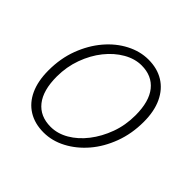

<svg xmlns="http://www.w3.org/2000/svg" viewBox="-133 -625 769 769"><g transform="rotate(45 252.0 -240.0)"><path d="M206 12Q156 12 119.5 -10.5Q83 -33 63.5 -75.5Q44 -118 44 -178Q44 -246 65.5 -303Q87 -360 123 -402.5Q159 -445 204.5 -468.5Q250 -492 297 -492Q347 -492 383.5 -469.5Q420 -447 440 -404.5Q460 -362 460 -302Q460 -235 438.5 -177.5Q417 -120 381 -78Q345 -36 299.5 -12Q254 12 206 12ZM210 -24Q249 -24 286 -45.5Q323 -67 352.5 -105Q382 -143 400 -192Q418 -241 418 -297Q418 -375 385.5 -415.5Q353 -456 294 -456Q256 -456 218.5 -434.5Q181 -413 151 -375.5Q121 -338 103 -288.5Q85 -239 85 -184Q85 -106 117.5 -65Q150 -24 210 -24Z"/></g></svg>

Font: Source Sans 3 Light
Style: Italic
Weight: 300
Italic angle: -11°
Designer: Paul D. Hunt
Foundry: Adobe
Version: Version 3.046;hotconv 1.0.118;makeotfexe 2.5.65603